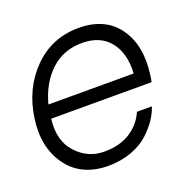

<svg xmlns="http://www.w3.org/2000/svg" viewBox="-104 -657 766 766"><g transform="rotate(-20 279.0 -274.0)"><path d="M511 -278Q509 -259 506 -250H80Q69 -159 117 -107Q165 -55 231 -54Q300 -53 345.5 -82.5Q391 -112 411 -159H474Q467 -135 450 -109Q433 -83 404.5 -56Q376 -29 330.5 -12Q285 5 230 5Q116 4 58.5 -76Q1 -156 18 -274Q35 -395 113.5 -474Q192 -553 306 -553Q418 -553 473 -476.5Q528 -400 511 -278ZM298 -492Q219 -492 165 -441.5Q111 -391 89 -307H451Q456 -391 416 -441.5Q376 -492 298 -492Z"/></g></svg>

Font: Oakes Grotesk Light
Style: Italic
Weight: 300
Italic angle: -8°
Designer: Samuel Oakes
Foundry: Samuel Oakes
Version: Version 1.000;PS 001.000;hotconv 1.0.88;makeotf.lib2.5.64775